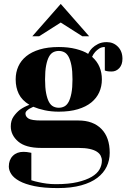

<svg xmlns="http://www.w3.org/2000/svg" viewBox="-20 -745 645 980"><path d="M25 0ZM280 -505Q329 -505 368 -495Q407 -485 430 -470Q438 -487 451 -500Q462 -511 480.5 -520.5Q499 -530 525 -530Q559 -530 582 -506.5Q605 -483 605 -445Q605 -415 589 -397.5Q573 -380 550 -380Q542 -380 536 -380.5Q530 -381 525 -382Q520 -383 515 -385V-505Q498 -505 486 -497Q474 -489 466 -480Q456 -469 450 -455Q476 -432 488 -403Q500 -374 500 -340Q500 -304 486.5 -274Q473 -244 446 -222Q419 -200 377.5 -187.5Q336 -175 280 -175Q242 -175 209 -182Q176 -189 150 -200Q139 -195 130 -190Q122 -185 116 -179Q110 -173 110 -165Q110 -150 125.5 -140Q141 -130 190 -130H380Q455 -130 497.5 -87Q540 -44 540 35Q540 73 524.5 105.5Q509 138 477 162.5Q445 187 394.5 201Q344 215 275 215Q204 215 156 205Q108 195 79 179Q50 163 37.5 143.5Q25 124 25 105Q25 71 45.5 50.5Q66 30 100 30Q109 30 116.5 31Q124 32 129 33Q135 34 140 35V175Q158 181 178 185Q195 189 217.5 192Q240 195 265 195Q331 195 375.5 184.5Q420 174 448 157.5Q476 141 488 119.5Q500 98 500 75Q500 62 494 50Q488 38 474 29Q460 20 437 15Q414 10 380 10H190Q111 10 73 -22.5Q35 -55 35 -100Q35 -130 49.5 -150.5Q64 -171 82 -185Q103 -200 130 -210Q92 -233 76 -265.5Q60 -298 60 -340Q60 -376 73.5 -406Q87 -436 114 -458Q141 -480 182.5 -492.5Q224 -505 280 -505ZM280 -195Q295 -195 308 -201.5Q321 -208 330 -224.5Q339 -241 344.5 -269Q350 -297 350 -340Q350 -383 344.5 -411Q339 -439 330 -455.5Q321 -472 308 -478.5Q295 -485 280 -485Q265 -485 252 -478.5Q239 -472 230 -455.5Q221 -439 215.5 -411Q210 -383 210 -340Q210 -297 215.5 -269Q221 -241 230 -224.5Q239 -208 252 -201.5Q265 -195 280 -195ZM290 -725 435 -560H400L290 -630L180 -560H145Z"/></svg>

Font: Yeseva One
Style: Regular
Weight: 400
Designer: Jovanny Lemonad
Foundry: Jovanny Lemonad
Version: Version 2.001; ttfautohint (v0.91) -l 8 -r 50 -G 200 -x 0 -w